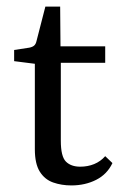

<svg xmlns="http://www.w3.org/2000/svg" viewBox="-20 -557 373 584"><path d="M86 -363 23 -371V-405L69 -412Q79 -414 84 -418.5Q89 -423 91 -432L118 -537H163L164 -416H300V-366H165V-129Q165 -81 180.5 -65.5Q196 -50 224 -50Q247 -50 266.5 -58Q286 -66 300 -82L322 -61Q306 -27 272.5 -10Q239 7 197 7Q167 7 141.5 -2Q116 -11 101 -35Q86 -59 86 -103Z"/></svg>

Font: Yrsa
Style: Regular
Weight: 400
Designer: Anna Giedrys (Yrsa+Rasa design), David Brezina (Yrsa art-direction, Rasa art-direction, design)
Foundry: Rosetta Type Foundry
Version: Version 2.004